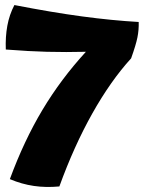

<svg xmlns="http://www.w3.org/2000/svg" viewBox="-20 -702 579 760"><path d="M499 -471Q418 -382 345.5 -253Q273 -124 215 36Q162 41 114 34Q66 27 19 7Q75 -145 148 -267Q221 -389 320 -497Q242 -495 165.5 -497Q89 -499 3 -506Q1 -556 9 -600Q17 -644 37 -682Q186 -653 305 -637Q424 -621 529 -615Q530 -584 524 -554Q518 -524 499 -471Z"/></svg>

Font: Atma
Style: Bold
Weight: 700
Designer: Gregori Vincens, Jeremie Hornus, Riccardo Olocco, Yoann Minet.
Foundry: black foundry
Version: Version 1.102;PS 1.100;hotconv 1.0.86;makeotf.lib2.5.63406